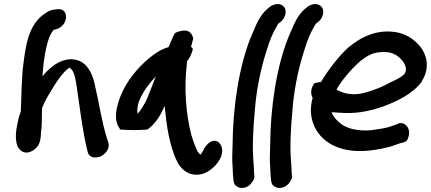

<svg xmlns="http://www.w3.org/2000/svg" viewBox="-20 -716 2132 950"><path d="M95 -394C88 -346 85 -229 83 -164C77 -149 71 -130 68 -112C58 -70 54 -27 66 6C67 9 91 61 144 28C185 2 181 -40 183 -63C189 -100 186 -140 188 -179L189 -184L200 -209C206 -221 213 -234 221 -247C252 -301 291 -361 323 -381C347 -371 353 -327 359 -291C372 -202 387 -83 406 3L414 36C421 67 455 67 477 58C497 49 524 24 517 -7L508 -36C485 -107 470 -208 451 -288C446 -316 438 -338 429 -357C413 -387 391 -419 336 -423H334C282 -423 244 -393 219 -370C209 -361 200 -350 190 -338C193 -388 205 -515 240 -561C244 -566 244 -568 245 -569H250L254 -570C321 -586 326 -681 260 -670C252 -669 228 -668 207 -652C116 -597 106 -476 95 -394Z M579 -247C553 -183 541 -121 573 -79L572 -75H577C610 -72 666 -71 709 -75C751 -104 776 -149 795 -192C796 -178 797 -160 800 -145C808 -63 828 33 862 94C878 119 898 137 925 145C992 162 1038 113 1056 90L1069 70C1090 29 1076 -5 1057 -15C1042 -25 1016 -20 994 13C990 19 987 24 983 34L973 48C973 48 972 48 971 49C968 46 964 42 957 33C948 13 936 -16 926 -51C901 -149 889 -278 905 -404C905 -408 905 -411 906 -414C915 -424 926 -443 933 -468C935 -473 934 -479 925 -484C929 -495 932 -512 936 -525C934 -537 923 -576 873 -562C857 -559 850 -555 844 -550C837 -535 824 -509 814 -483C773 -471 744 -450 713 -424C662 -381 608 -317 579 -247ZM674 -229C692 -268 720 -306 751 -338C736 -301 721 -259 706 -224C698 -206 676 -169 661 -153C657 -169 660 -199 674 -229Z M1234 -562C1158 -396 1132 -162 1131 -7C1129 42 1128 80 1131 111C1132 144 1133 157 1135 173C1137 200 1148 204 1155 208C1175 221 1207 213 1225 189C1232 179 1242 165 1238 150L1237 137C1237 126 1236 111 1234 82C1228 12 1232 -76 1241 -171C1248 -265 1268 -368 1297 -459C1316 -521 1328 -550 1351 -589C1353 -593 1355 -596 1356 -598L1370 -609C1384 -620 1389 -634 1392 -646C1399 -675 1380 -696 1354 -696C1340 -696 1325 -690 1315 -682L1304 -673C1270 -645 1250 -601 1234 -562Z M1420 -562C1344 -396 1318 -162 1317 -7C1315 42 1314 80 1317 111C1318 144 1319 157 1321 173C1323 200 1334 204 1341 208C1361 221 1393 213 1411 189C1418 179 1428 165 1424 150L1423 137C1423 126 1422 111 1420 82C1414 12 1418 -76 1427 -171C1434 -265 1454 -368 1483 -459C1502 -521 1514 -550 1537 -589C1539 -593 1541 -596 1542 -598L1556 -609C1570 -620 1575 -634 1578 -646C1585 -675 1566 -696 1540 -696C1526 -696 1511 -690 1501 -682L1490 -673C1456 -645 1436 -601 1420 -562Z M1535 -304C1514 -273 1518 -248 1527 -232C1514 -183 1516 -145 1529 -107C1560 -19 1653 45 1807 29C1852 24 1890 16 1922 6L1962 -8C1977 -10 1986 -15 1991 -19L1992 -18C2013 -53 2004 -84 1988 -97C1978 -106 1966 -110 1950 -105L1949 -103L1906 -88C1886 -82 1856 -77 1818 -72C1748 -65 1691 -82 1664 -106C1644 -122 1629 -138 1621 -161C1640 -159 1663 -158 1687 -157C1757 -154 1823 -171 1873 -188C1940 -213 2020 -249 2067 -312L2068 -316C2112 -387 2087 -450 2059 -486C2034 -515 2001 -543 1949 -555C1845 -576 1761 -530 1701 -479C1654 -435 1606 -373 1568 -310C1552 -309 1541 -306 1535 -304ZM1645 -273C1673 -323 1722 -378 1763 -414C1798 -441 1823 -455 1862 -458C1920 -463 1947 -443 1970 -417C1986 -396 1996 -372 1982 -351C1972 -339 1947 -324 1919 -312H1918C1879 -289 1831 -269 1780 -256C1727 -242 1677 -253 1645 -273Z"/></svg>

Font: Stray Cat
Style: ExBlkObl
Weight: 1000
Version: Version 1.0